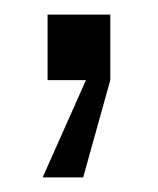

<svg xmlns="http://www.w3.org/2000/svg" viewBox="-20 -111 219 266"><path d="M45.9 -90.8H132.8V0L95.2 134.8H39.1L99.1 0H45.9Z"/></svg>

Font: Overused Grotesk
Style: Regular
Weight: 400
Version: Version 0.002